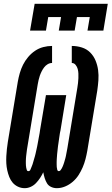

<svg xmlns="http://www.w3.org/2000/svg" viewBox="-20 -975 583 1003"><path d="M277 8Q261 8 247 1.5Q233 -5 225.5 -17.5Q218 -30 213.5 -44.5Q209 -59 206 -75Q199 -60 189.5 -45.5Q180 -31 168 -18.5Q156 -6 140.5 1Q125 8 109 8Q90 8 73.5 0Q57 -8 46 -21Q35 -34 28.5 -50.5Q22 -67 18 -85Q14 -103 13 -121.5Q12 -140 13 -159Q14 -178 16 -196.5Q18 -215 21 -234L73 -548Q77 -571 83.5 -593.5Q90 -616 100.5 -637Q111 -658 127 -677Q143 -696 163 -709.5Q183 -723 206 -729Q229 -735 252 -735V-646Q240 -646 229 -639.5Q218 -633 210.5 -623Q203 -613 197.5 -602Q192 -591 188 -579.5Q184 -568 181.5 -556.5Q179 -545 177 -534L125 -219Q124 -213 123 -207Q122 -201 121 -195Q120 -189 119.5 -183Q119 -177 118 -171Q117 -165 116.5 -158.5Q116 -152 115.5 -146Q115 -140 115 -134Q115 -128 115 -122Q115 -116 115.5 -110Q116 -104 117 -98.5Q118 -93 120 -87Q122 -81 128 -81Q136 -81 139 -89Q142 -97 145 -103.5Q148 -110 150 -116.5Q152 -123 154 -130Q156 -137 158 -144Q160 -151 162 -157.5Q164 -164 165.5 -171Q167 -178 168.5 -184.5Q170 -191 171.5 -198Q173 -205 174.5 -212Q176 -219 177 -225.5Q178 -232 179.5 -239Q181 -246 182 -253Q183 -260 184.5 -266.5Q186 -273 187 -280Q188 -287 189 -294L220 -478H326L296 -294Q294 -287 293 -280Q292 -273 291 -266.5Q290 -260 289 -253Q288 -246 287 -239Q286 -232 285 -225Q284 -218 283 -211.5Q282 -205 281.5 -198Q281 -191 280 -184Q279 -177 278.5 -170.5Q278 -164 277.5 -157Q277 -150 276.5 -143Q276 -136 276 -129.5Q276 -123 276 -116Q276 -109 276.5 -102.5Q277 -96 279 -88.5Q281 -81 287 -81Q293 -81 296.5 -86Q300 -91 303 -96Q306 -101 308 -106.5Q310 -112 312 -117Q314 -122 315.5 -127.5Q317 -133 318.5 -138Q320 -143 321.5 -148.5Q323 -154 324 -159Q325 -164 326 -169.5Q327 -175 328 -180Q329 -185 330 -190.5Q331 -196 332 -201L384 -516Q386 -528 387.5 -541Q389 -554 389.5 -566.5Q390 -579 389.5 -591Q389 -603 386 -614.5Q383 -626 375 -636Q367 -646 355 -646V-735Q382 -735 407.5 -727Q433 -719 451 -701Q469 -683 479 -659Q489 -635 492.5 -609Q496 -583 494 -555.5Q492 -528 488 -501L436 -187Q432 -165 426.5 -143.5Q421 -122 412 -101Q403 -80 390.5 -60.5Q378 -41 360 -25.5Q342 -10 320.5 -1Q299 8 277 8ZM137 -815 161 -955H543L520 -815H437L449 -886H382L370 -815H287L299 -886H232L220 -815Z"/></svg>

Font: Iosevka Slab Extrabold Oblique
Style: Regular
Weight: 800
Italic angle: -9°
Monospace: yes
Designer: Belleve Invis
Foundry: Belleve Invis
Version: Version 11.1.1; ttfautohint (v1.8.3)